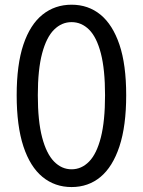

<svg xmlns="http://www.w3.org/2000/svg" viewBox="-20 -766 595 800"><path d="M278.2 13.4Q208.7 13.4 157.1 -28.8Q105.6 -71 77.5 -156.1Q49.5 -241.3 49.5 -369.3Q49.5 -496.7 77.5 -580.2Q105.6 -663.6 157.1 -705Q208.7 -746.4 278.2 -746.4Q348 -746.4 398.8 -704.8Q449.5 -663.2 477.7 -580Q505.8 -496.7 505.8 -369.3Q505.8 -241.3 477.7 -156.1Q449.5 -71 398.8 -28.8Q348 13.4 278.2 13.4ZM278.2 -60.6Q319.8 -60.6 351.4 -93Q382.9 -125.4 400.3 -193.6Q417.7 -261.8 417.7 -369.3Q417.7 -476.2 400.3 -543.5Q382.9 -610.8 351.4 -642.3Q319.8 -673.8 278.2 -673.8Q236.9 -673.8 205.2 -642.3Q173.4 -610.8 155.5 -543.5Q137.6 -476.2 137.6 -369.3Q137.6 -261.8 155.5 -193.6Q173.4 -125.4 205.2 -93Q236.9 -60.6 278.2 -60.6Z"/></svg>

Font: Shanggu Sans SC VF
Style: Regular
Weight: 250
Designer: GuiWonder
Version: Version 1.021